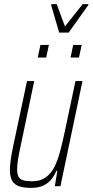

<svg xmlns="http://www.w3.org/2000/svg" viewBox="-20 -903 449 931"><path d="M130 8Q93 8 70.5 -0.5Q48 -9 38 -28.5Q28 -48 28 -80Q28 -100 32 -128Q36 -156 43 -190L111 -510H146L80 -195Q72 -158 67.5 -130.5Q63 -103 63 -83Q63 -59 70 -46Q77 -33 93.5 -28.5Q110 -24 136 -24Q176 -24 202 -43Q228 -62 244 -94Q260 -126 270.5 -165.5Q281 -205 290 -246L346 -510H380L273 0H246L258 -75H254Q245 -54 230.5 -35Q216 -16 192 -4Q168 8 130 8ZM322 -624 335 -685H376L363 -624ZM163 -624 176 -685H217L204 -624ZM267 -745 228 -878 229 -883H255L295 -775L381 -883H409L408 -878L313 -745Z"/></svg>

Font: Saira Condensed Thin
Style: Italic
Weight: 250
Width: 3
Italic angle: -12°
Designer: Hector Gatti with collaboration of the Omnibus-Type team
Foundry: Omnibus-Type
Version: Version 1.101